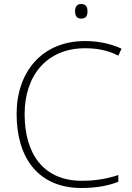

<svg xmlns="http://www.w3.org/2000/svg" viewBox="-20 -929 658 959"><path d="M385 -909C363 -909 355 -893 355 -873C355 -851 363 -836 385 -836C410 -836 417 -851 417 -873C417 -893 410 -909 385 -909ZM405 -688C461 -688 517 -679 571 -651L587 -686C532 -711 471 -724 405 -724C189 -724 63 -569 63 -360C63 -138 173 10 387 10C466 10 525 -3 571 -21V-55C521 -38 463 -26 389 -26C199 -26 103 -158 103 -359C103 -551 213 -688 405 -688Z"/></svg>

Font: Noto Sans Arabic ExtLt
Style: Regular
Weight: 200
Designer: Monotype Design Team, Nadine Chahine, Nizar Qandah and Khaled Hosny
Foundry: Monotype Imaging Inc.
Version: Version 2.012